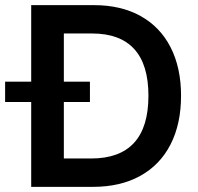

<svg xmlns="http://www.w3.org/2000/svg" viewBox="-56 -727 771 747"><path d="M65.4 0V-330.1H-36.1V-409.2H65.4V-707H309.6Q414.6 -707 490.7 -664.8Q566.9 -622.6 607.7 -543Q648.4 -463.4 648.4 -354.5Q648.4 -244.6 607.4 -164.8Q566.4 -85 489.3 -42.5Q412.1 0 305.7 0ZM298.8 -110.4Q409.7 -110.4 465.6 -171.4Q521.5 -232.4 521.5 -354.5Q521.5 -475.6 466.3 -536.1Q411.1 -596.7 302.7 -596.7H192.4V-409.2H293.9V-330.1H192.4V-110.4Z"/></svg>

Font: Pretendard GOV SemiBold
Style: Regular
Weight: 600
Designer: Base glyphs from Inter by Rasmus Andersson; Hangeul glyphs from Noto Sans CJK(Source Han Sans) by Jang Soo-young and Kan
Foundry: Kil Hyung-jin
Version: Version 1.309